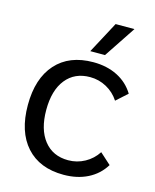

<svg xmlns="http://www.w3.org/2000/svg" viewBox="-108 -774 690 857"><g transform="rotate(15 236.5 -345.0)"><path d="M34 0ZM34 -250Q34 -373 95.5 -441.5Q157 -510 268 -510Q331 -510 379.5 -485.5Q428 -461 456 -415L405 -369Q383 -403 347.5 -422.5Q312 -442 271 -442Q200 -442 159.5 -391.5Q119 -341 119 -250Q119 -160 159.5 -109Q200 -58 271 -58Q312 -58 347.5 -77.5Q383 -97 405 -131L456 -85Q428 -39 379.5 -14.5Q331 10 268 10Q157 10 95.5 -58.5Q34 -127 34 -250ZM319 -700H406L309 -554H241Z"/></g></svg>

Font: Sarabun
Style: Regular
Weight: 400
Designer: Suppakit Chalermlarp | Katatrad Co.,Ltd.
Foundry: Cadson Demak Co.,Ltd.
Version: Version 1.000; ttfautohint (v1.6)